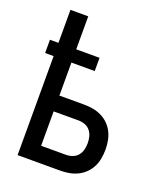

<svg xmlns="http://www.w3.org/2000/svg" viewBox="-136 -824 772 913"><g transform="rotate(20 250.0 -367.5)"><path d="M62 0V-501H19V-568H62V-735H152V-568H270V-501H152V-334H278Q301 -334 323 -330Q345 -326 365.5 -316Q386 -306 402 -290Q418 -274 428 -254Q438 -234 442 -211.5Q446 -189 446 -167Q446 -145 442 -122.5Q438 -100 428 -80Q418 -60 402 -44Q386 -28 365.5 -18Q345 -8 323 -4Q301 0 278 0ZM278 -80Q295 -80 311 -86Q327 -92 337.5 -105Q348 -118 352 -134Q356 -150 356 -167Q356 -184 352 -200Q348 -216 337.5 -229Q327 -242 311 -248Q295 -254 278 -254H152V-80Z"/></g></svg>

Font: Iosevka SS04 Medium
Style: Regular
Weight: 500
Monospace: yes
Designer: Belleve Invis
Foundry: Belleve Invis
Version: Version 19.0.0; ttfautohint (v1.8.4)